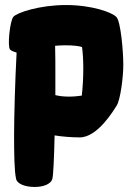

<svg xmlns="http://www.w3.org/2000/svg" viewBox="-20 -733 530 763"><path d="M443 -665C426 -684 345 -713 242 -713C138 -713 47 -683 33 -666C19 -649 9 -547 20 -536C26 -530 36 -527 46 -524C40 -414 36 -268 36 -196C36 -121 37 -52 44 -22C48 -3 78 10 118 10C155 10 183 -3 188 -22C192 -37 195 -106 197 -195C225 -190 267 -187 297 -187C368 -187 432 -295 444 -314C458 -336 470 -424 470 -476C470 -528 460 -646 443 -665ZM200 -355V-454C200 -475 200 -513 199 -551C211 -552 224 -553 238 -553C274 -553 294 -550 306 -546C309 -525 311 -495 311 -461C311 -425 309 -386 305 -353C285 -350 268 -349 257 -349C232 -349 217 -351 200 -355Z"/></svg>

Font: Manosque
Style: Regular
Weight: 400
Designer: Ariel Martín Pérez
Foundry: Ariel Martín Pérez
Version: Version 1.005;hotconv 1.0.109;makeotfexe 2.5.65596